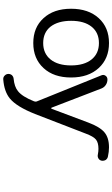

<svg xmlns="http://www.w3.org/2000/svg" viewBox="232 -836 707 1211"><g transform="rotate(90 585.5 -230.5)"><path d="M148.4 -195.3Q185.5 -149.4 251.5 -149.4Q317.4 -149.4 355 -195.8Q392.6 -242.2 392.6 -325.2Q392.6 -408.2 355 -454.6Q317.4 -501 251.5 -501Q185.5 -501 148.4 -454.6Q111.3 -408.2 111.3 -325.7Q111.3 -243.2 148.4 -195.3ZM94.7 -151.4Q35.2 -215.8 35.2 -325.2Q35.2 -434.6 94.2 -499.5Q153.3 -564.5 251.5 -564.5Q349.6 -564.5 409.2 -499.5Q468.8 -434.6 468.8 -325.2Q468.8 -215.8 409.2 -151.4Q349.6 -86.9 251.5 -86.9Q153.3 -86.9 94.7 -151.4ZM659.2 -202.1Q660.2 -200.2 662.6 -200.2Q665 -200.2 666 -202.1L752.9 -433.6Q780.3 -506.8 814.5 -535.6Q848.6 -564.5 909.2 -564.5Q937.5 -564.5 967.8 -557.6Q981.4 -554.7 989.3 -543Q994.1 -534.2 994.1 -524.4Q994.1 -520.5 993.2 -516.6Q990.2 -503.9 979 -497.6Q967.8 -491.2 955.1 -494.1Q935.5 -498 918.9 -498Q879.9 -498 860.4 -482.4Q840.8 -466.8 822.3 -417L699.2 -98.6Q653.3 17.6 601.6 60.5Q557.6 96.7 480.5 102.5Q479.5 102.5 477.5 102.5Q465.8 102.5 457 93.8Q446.3 84 446.3 69.3Q446.3 57.6 454.1 47.9Q463.9 38.1 476.6 37.1Q527.3 32.2 554.7 9.8Q588.9 -16.6 619.1 -91.8Q623 -101.6 619.1 -110.4L455.1 -516.6Q449.2 -530.3 457.5 -542.5Q465.8 -554.7 481.4 -554.7Q500 -554.7 515.6 -544.4Q531.2 -534.2 538.1 -516.6Z"/></g></svg>

Font: Gen Jyuu GothicX Regular
Style: Regular
Weight: 400
Designer: [Source Han Sans]
Ryoko NISHIZUKA  (kana & ideographs); Paul D. Hunt (Latin, Greek & Cyrillic); Wenlong ZHANG  (bopomofo
Version: Version 1.002.20150607